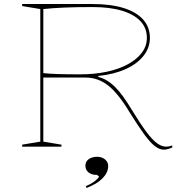

<svg xmlns="http://www.w3.org/2000/svg" viewBox="-20 -728 890 953"><path d="M794 15Q772 15 749 -2.5Q726 -20 696 -61Q666 -102 623 -171Q568 -263 517.5 -303Q467 -343 406 -343H195V-25L285 -10V0H90V-10L180 -25V-683L90 -698V-708H440Q529 -708 592.5 -688.5Q656 -669 690 -631.5Q724 -594 724 -540Q724 -491 692.5 -451Q661 -411 603.5 -385Q546 -359 468 -351V-346Q489 -341 509.5 -329Q530 -317 550 -297.5Q570 -278 591 -249Q612 -220 636 -180Q677 -113 706.5 -73.5Q736 -34 759.5 -17Q783 0 805 0Q819 0 835 -6V4Q828 7 821 9.5Q814 12 807 13.5Q800 15 794 15ZM378 -359Q450 -359 510.5 -372Q571 -385 615.5 -409.5Q660 -434 684.5 -467Q709 -500 709 -540Q709 -589 677 -623Q645 -657 585 -675Q525 -693 440 -693Q362 -693 301 -690.5Q240 -688 195 -683V-365Q222 -362 265.5 -360.5Q309 -359 378 -359ZM410 205 406 196Q420 190 432.5 183Q445 176 455.5 167Q466 158 472 149L462 140H458Q442 140 429.5 134Q417 128 410.5 118Q404 108 404 94Q404 80 412 70Q420 60 433.5 55Q447 50 461 50Q476 50 488.5 55.5Q501 61 509 71.5Q517 82 517 96Q517 113 509.5 128.5Q502 144 488 158Q474 172 454.5 183.5Q435 195 410 205Z"/></svg>

Font: Kalnia SemiExpanded Thin
Style: Regular
Weight: 250
Width: 6
Designer: Frida Medrano
Foundry: Frida Medrano
Version: Version 1.105